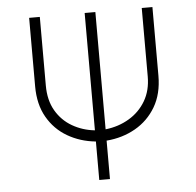

<svg xmlns="http://www.w3.org/2000/svg" viewBox="-52 -780 850 833"><g transform="rotate(-5 373.0 -363.5)"><path d="M595.5 -727.3H642V-428.6Q642 -349.4 608.8 -293.1Q575.6 -236.9 519.4 -204.9Q463.1 -172.9 393.5 -167.3V0H346.9V-167.6Q278.8 -174.4 223.9 -206.5Q169 -238.6 137.1 -294.6Q105.1 -350.5 105.1 -428.6V-727.3H151.6V-428.6Q151.6 -364 178.1 -318.7Q204.5 -273.4 248.9 -247.7Q293.3 -221.9 346.9 -216.3V-727.3H393.5V-216.6Q450.6 -223 496.4 -250.4Q542.3 -277.7 568.9 -323Q595.5 -368.3 595.5 -428.6ZM373.2 -165.8Q369 -165.8 364.7 -165.8H381.4Q377.1 -165.8 373.2 -165.8Z"/></g></svg>

Font: Inter Extra Light BETA
Style: Regular
Weight: 200
Designer: Rasmus Andersson
Foundry: rsms
Version: Version 3.011;git-f93a4a705